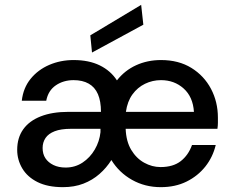

<svg xmlns="http://www.w3.org/2000/svg" viewBox="-20 -761 963 793"><path d="M240 12Q177 12 135 -9Q93 -30 72 -65.5Q51 -101 51 -142Q51 -192 76 -227Q101 -262 148.5 -280.5Q196 -299 262 -299H397Q397 -343 384.5 -372Q372 -401 346.5 -415.5Q321 -430 284 -430Q242 -430 210.5 -408.5Q179 -387 171 -345H70Q76 -398 106.5 -435.5Q137 -473 183.5 -493Q230 -513 284 -513Q347 -513 392 -491Q437 -469 463 -429Q495 -470 542 -491.5Q589 -513 645 -513Q718 -513 770.5 -480.5Q823 -448 851.5 -394Q880 -340 880 -275Q880 -265 880 -253.5Q880 -242 878 -229H499Q501 -177 522 -142Q543 -107 575.5 -89Q608 -71 643 -71Q695 -71 726.5 -95.5Q758 -120 773 -162H871Q859 -112 828 -73Q797 -34 750.5 -11Q704 12 644 12Q579 12 525.5 -18Q472 -48 440 -100Q420 -68 391 -42.5Q362 -17 324.5 -2.5Q287 12 240 12ZM251 -69Q290 -69 321 -89.5Q352 -110 371.5 -143.5Q391 -177 395 -215V-229H273Q232 -229 206 -219Q180 -209 168 -191Q156 -173 156 -150Q156 -125 167.5 -107.5Q179 -90 200.5 -79.5Q222 -69 251 -69ZM500 -299H781Q777 -361 738.5 -395.5Q700 -430 645 -430Q610 -430 579 -415Q548 -400 527 -371Q506 -342 500 -299ZM360 -544 353 -615 563 -741 572 -659Z"/></svg>

Font: DM Sans 17pt Medium
Style: Regular
Weight: 500
Version: Version 4.004;gftools[0.9.30]